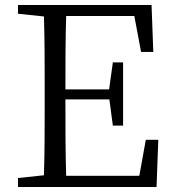

<svg xmlns="http://www.w3.org/2000/svg" viewBox="-20 -749 695 769"><path d="M564 -189 538 -45H245C242 -142 242 -240 242 -351H418L432 -246H473V-499H432L417 -391H242C242 -493 242 -591 245 -685H518L545 -541H594L587 -729H52V-694L156 -683C159 -587 159 -489 159 -392V-337C159 -239 159 -142 156 -47L52 -36V0H607L614 -189Z"/></svg>

Font: Noto Serif CJK JP
Style: Regular
Weight: 400
Designer: Ryoko NISHIZUKA 西塚涼子 (kana & ideographs); Frank Grießhammer (Latin, Greek & Cyrillic); Wenlong ZHANG 张文龙 (bopomofo); San
Foundry: Adobe Systems Incorporated
Version: Version 1.000;PS 1;hotconv 16.6.53;makeotf.lib2.5.65590